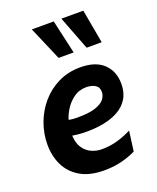

<svg xmlns="http://www.w3.org/2000/svg" viewBox="-143 -851 775 946"><g transform="rotate(-20 244.0 -377.5)"><path d="M239 10Q163 10 114 -19Q65 -48 41.5 -96.5Q18 -145 18 -205Q18 -262 38 -316.5Q58 -371 95 -414Q132 -457 184 -482.5Q236 -508 300 -508Q380 -508 421.5 -468Q463 -428 463 -363Q463 -317 443.5 -285.5Q424 -254 390.5 -235Q357 -216 314 -207.5Q271 -199 224 -199Q199 -199 178.5 -201Q158 -203 148 -205Q150 -164 167.5 -139Q185 -114 210.5 -103Q236 -92 263 -92Q308 -92 348 -104Q388 -116 420 -133L406 -28Q375 -12 332.5 -1Q290 10 239 10ZM204 -280Q265 -280 298.5 -291.5Q332 -303 345.5 -320.5Q359 -338 359 -357Q359 -380 346.5 -390Q334 -400 319 -403Q304 -406 295 -406Q256 -406 227.5 -385Q199 -364 181.5 -335.5Q164 -307 158 -284Q167 -282 178.5 -281Q190 -280 204 -280ZM442 -588H363L295 -765H410ZM295 -588H216L140 -765H255Z"/></g></svg>

Font: Cabin VF Beta
Style: Italic
Weight: 400
Italic angle: -7°
Designer: Pablo Impallari
Foundry: Pablo Impallari. http://www.impallari.com Igino Marini. http://www.ikern.com
Version: Version 2.300